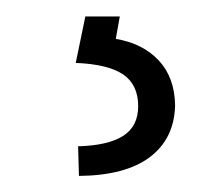

<svg xmlns="http://www.w3.org/2000/svg" viewBox="-20 -23 247 234"><path d="M126 -2.9 121.1 24.4Q153.8 29.8 173.3 50.5Q192.9 71.3 193.4 105.5Q192.4 146 162.6 168.5Q132.8 190.9 76.2 191.4L75.2 155.3Q111.8 154.3 130.1 142.6Q148.4 130.9 148.4 106.4Q148.4 80.1 129.9 67.6Q111.3 55.2 72.3 53.7L84 -2.9Z"/></svg>

Font: Pretendard Std ExtraLight
Style: Regular
Weight: 200
Designer: Base glyphs from Inter by Rasmus Andersson; Hangeul glyphs from Noto Sans CJK(Source Han Sans) by Jang Soo-young and Kan
Foundry: Kil Hyung-jin
Version: Version 1.309